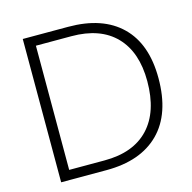

<svg xmlns="http://www.w3.org/2000/svg" viewBox="-104 -808 912 911"><g transform="rotate(-15 352.5 -352.0)"><path d="M309 -704Q478 -704 569 -615Q660 -526 660 -358Q660 -183 568.5 -91.5Q477 0 309 0H86V-704ZM312 -47Q454 -47 529.5 -127.5Q605 -208 605 -358Q605 -501 529.5 -579Q454 -657 312 -657H138V-47Z"/></g></svg>

Font: Prodigy Sans Light
Style: Regular
Weight: 300
Designer: Wei Huang
Foundry: Wei Huang
Version: Version 1.003; ttfautohint (v1.8.3)